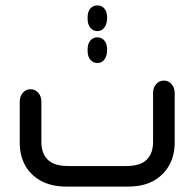

<svg xmlns="http://www.w3.org/2000/svg" viewBox="-20 -690 718 710"><path d="M304 -626Q304 -647 314 -658.5Q324 -670 340 -670Q356 -670 366 -658.5Q376 -647 376 -626V-620Q375 -600 365.5 -587.5Q356 -575 340 -575Q324 -575 314 -587.5Q304 -600 304 -620ZM340 -457Q324 -457 314 -469Q304 -481 304 -502V-507Q304 -528 314 -540Q324 -552 340 -552Q356 -552 366 -540Q376 -528 376 -507V-502Q375 -481 365.5 -469Q356 -457 340 -457ZM453 0H226Q170 0 131 -21.5Q92 -43 72.5 -79.5Q53 -116 53 -162V-314Q53 -334 64.5 -347Q76 -360 93 -360Q110 -360 121.5 -347Q133 -334 133 -314V-165Q133 -123 156.5 -99.5Q180 -76 233 -76H446Q499 -76 522.5 -99.5Q546 -123 546 -165V-346Q546 -366 557.5 -379Q569 -392 586 -392Q603 -392 614.5 -379Q626 -366 626 -346V-162Q626 -116 606 -79.5Q586 -43 548 -21.5Q510 0 453 0Z"/></svg>

Font: Beiruti Medium
Style: Regular
Weight: 500
Designer: Arlette Boutros
Foundry: Boutros
Version: Version 1.41